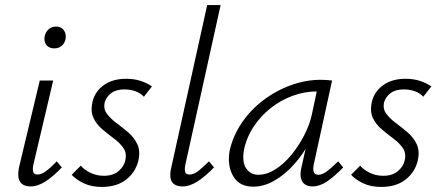

<svg xmlns="http://www.w3.org/2000/svg" viewBox="-20 -731 1740 758"><path d="M100 5Q82 5 69.5 -3Q57 -11 53.5 -27.5Q50 -44 55 -70L137 -413H190L112 -82Q108 -64 111 -53Q114 -42 128 -42Q144 -42 162.5 -56Q181 -70 204 -94L224 -70Q191 -35 160 -15Q129 5 100 5ZM194 -540Q181 -540 171.5 -546Q162 -552 158 -562.5Q154 -573 156 -586Q159 -603 171 -614.5Q183 -626 201 -626Q215 -626 224 -619.5Q233 -613 237 -602.5Q241 -592 239 -578Q236 -561 224 -550.5Q212 -540 194 -540Z M382 7Q340 7 309.5 -8Q279 -23 263 -41L299 -77Q312 -61 336.5 -49Q361 -37 390 -37Q426 -37 448 -55.5Q470 -74 475 -99Q481 -127 467 -147Q453 -167 430 -184Q407 -201 384 -220.5Q361 -240 349 -265.5Q337 -291 345 -329Q355 -370 390 -395Q425 -420 478 -420Q510 -420 535.5 -411.5Q561 -403 580 -390L548 -349Q536 -363 515.5 -370.5Q495 -378 471 -378Q438 -378 418.5 -363Q399 -348 393 -326Q388 -301 402 -282Q416 -263 439.5 -245.5Q463 -228 486 -208.5Q509 -189 522 -162Q535 -135 526 -96Q515 -51 478 -22Q441 7 382 7Z M700 5Q682 5 669.5 -2.5Q657 -10 653.5 -26.5Q650 -43 656 -69L798 -711H851L712 -82Q708 -63 711 -52.5Q714 -42 728 -42Q745 -42 763 -56Q781 -70 805 -94L825 -70Q791 -35 760 -15Q729 5 700 5Z M980 6Q924 6 900 -36.5Q876 -79 887 -138Q900 -195 934.5 -246Q969 -297 1019 -335Q1069 -373 1128 -394.5Q1187 -416 1247 -416Q1261 -416 1272 -415Q1283 -414 1291 -413L1219 -83Q1210 -41 1237 -41Q1253 -41 1272.5 -56Q1292 -71 1315 -94L1335 -70Q1300 -34 1271 -14.5Q1242 5 1214 5Q1196 5 1184 -3Q1172 -11 1168 -27.5Q1164 -44 1170 -70L1209 -243L1243 -277Q1230 -222 1203 -171.5Q1176 -121 1140 -81Q1104 -41 1062.5 -17.5Q1021 6 980 6ZM1000 -41Q1033 -41 1066.5 -62Q1100 -83 1129 -118Q1158 -153 1180 -195Q1202 -237 1211 -278L1235 -391L1263 -368Q1257 -369 1248 -369.5Q1239 -370 1231 -370Q1183 -370 1136 -353Q1089 -336 1049 -304.5Q1009 -273 981 -230.5Q953 -188 943 -138Q935 -91 952 -66Q969 -41 1000 -41Z M1485 7Q1443 7 1412.5 -8Q1382 -23 1366 -41L1402 -77Q1415 -61 1439.5 -49Q1464 -37 1493 -37Q1529 -37 1551 -55.5Q1573 -74 1578 -99Q1584 -127 1570 -147Q1556 -167 1533 -184Q1510 -201 1487 -220.5Q1464 -240 1452 -265.5Q1440 -291 1448 -329Q1458 -370 1493 -395Q1528 -420 1581 -420Q1613 -420 1638.5 -411.5Q1664 -403 1683 -390L1651 -349Q1639 -363 1618.5 -370.5Q1598 -378 1574 -378Q1541 -378 1521.5 -363Q1502 -348 1496 -326Q1491 -301 1505 -282Q1519 -263 1542.5 -245.5Q1566 -228 1589 -208.5Q1612 -189 1625 -162Q1638 -135 1629 -96Q1618 -51 1581 -22Q1544 7 1485 7Z"/></svg>

Font: Ysabeau Infant Light
Style: Italic
Weight: 300
Italic angle: -12°
Designer: Christian Thalmann (Catharsis Fonts)
Version: Version 2.001;gftools[0.9.30]; featfreeze: ss01,ss02,lnum